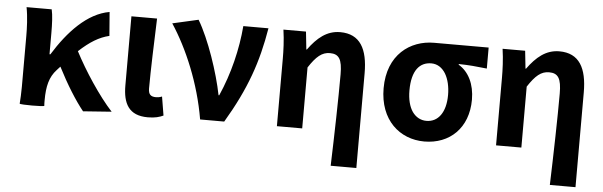

<svg xmlns="http://www.w3.org/2000/svg" viewBox="-49 -742 3492 1111"><g transform="rotate(5 1697.0 -186.5)"><path d="M79 -196V-98C79 -64 77 -24 75 0C79 6 217 6 218 0C218 -4 217 -10 217 -16V-33C217 -114 231 -169 271 -212L291 -234C342 -134 397 -46 444 12L609 0C531 -85 441 -222 384 -332C447 -390 499 -422 558 -436L547 -574C419 -552 311 -436 227 -300H222V-423C222 -475 220 -526 212 -560H139H66C77 -503 79 -437 79 -393Z M675 -359V-159C675 -54 709 14 820 14C863 14 888 6 910 -4L892 -113C880 -108 867 -106 858 -106C828 -106 813 -117 813 -153C813 -258 819 -423 824 -560H749H675Z M989 -557 914 -540C1005 -402 1088 -207 1123 0H1263C1384 -204 1438 -362 1471 -560H1398H1325C1314 -425 1279 -280 1221 -149H1217C1192 -277 1128 -467 1064 -574Z M2048 -74V-349C2048 -490 2003 -574 1887 -574C1809 -574 1754 -527 1703 -457H1700L1689 -560H1558C1567 -499 1569 -437 1569 -393V0H1716V-354C1759 -420 1792 -448 1838 -448C1891 -448 1910 -418 1910 -331C1910 -193 1905 24 1899 201H1973H2048Z M2670 -560H2591H2433C2295 -560 2165 -468 2165 -273C2165 -88 2283 14 2426 14C2573 14 2680 -86 2680 -251C2680 -341 2645 -411 2586 -446V-450C2645 -449 2688 -445 2750 -438V-560ZM2346 -150C2326 -179 2315 -221 2315 -273C2315 -390 2361 -440 2428 -440C2464 -440 2492 -420 2511 -389C2530 -357 2540 -314 2540 -266C2540 -165 2496 -106 2428 -106C2394 -106 2366 -122 2346 -150Z M3321 -74V-349C3321 -490 3276 -574 3160 -574C3082 -574 3027 -527 2976 -457H2973L2962 -560H2831C2840 -499 2842 -437 2842 -393V0H2989V-354C3032 -420 3065 -448 3111 -448C3164 -448 3183 -418 3183 -331C3183 -193 3178 24 3172 201H3246H3321Z"/></g></svg>

Font: GenSekiGothic2 TW B
Style: Regular
Weight: 700
Version: Version 2.100;PS 2.1;hotconv 16.6.51;makeotf.lib2.5.65220 DE